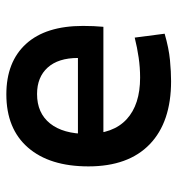

<svg xmlns="http://www.w3.org/2000/svg" viewBox="4 -572 577 626"><g transform="rotate(90 293.0 -258.5)"><path d="M287.1 9.8Q181.2 9.8 122.6 -54.4Q64 -118.7 64 -240.2Q64 -275.9 66.9 -306.6H435.1V-223.6H168.5Q168.5 -159.7 199.7 -125Q231 -90.3 286.1 -90.3Q348.1 -90.3 382.1 -132.8Q416 -175.3 416 -252.9Q416 -338.4 368.4 -382.3Q320.8 -426.3 232.4 -426.3Q199.7 -426.3 167.5 -421.6Q135.3 -417 102.1 -408.7L89.4 -506.3Q136.7 -520 175.5 -523.7Q214.4 -527.3 244.1 -527.3Q377.4 -527.3 449.7 -457.8Q522 -388.2 522 -257.8Q522 -131.3 460.7 -60.8Q399.4 9.8 287.1 9.8Z"/></g></svg>

Font: Cascadia Mono Medium
Style: Regular
Weight: 500
Monospace: yes
Designer: Aaron Bell
Foundry: Saja Typeworks
Version: Version 2407.024